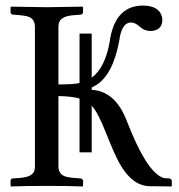

<svg xmlns="http://www.w3.org/2000/svg" viewBox="-20 -671 646 693"><path d="M311 -121.1H267.1V-315.4Q237.8 -323.7 190.9 -324.2V-70.8Q190.9 -40 220.2 -32.7Q231 -30.3 246.1 -28.8L272 -26.9Q278.8 -24.9 279.8 -19V0L277.8 2Q228.5 0 150.9 0Q68.4 0 20 2L18.1 0V-19Q19.5 -25.9 24.9 -26.9L51.8 -28.8Q98.1 -32.2 104.5 -56.2Q106 -63 106 -70.8V-574.2Q106 -605 77.6 -612.3Q66.9 -614.7 51.8 -616.2L25.9 -618.2Q19 -620.1 18.1 -626V-645L20 -647Q120.6 -645 149.9 -645Q181.6 -645 277.8 -647L279.8 -645V-626Q277.8 -619.1 272 -618.2L246.1 -616.2Q197.3 -612.8 191.9 -585Q190.9 -579.1 190.9 -574.2V-366.2Q241.2 -366.2 267.1 -371.1V-549.8H311V-390.6Q359.9 -426.3 376.5 -523.4Q377.4 -528.3 377.9 -533.2Q398.9 -649.9 495.1 -650.9Q553.7 -650.9 564.5 -610.8Q565.9 -604.5 565.9 -599.1Q565.9 -564.9 530.8 -559.6Q525.9 -559.1 522 -559.1Q500 -560.1 484.9 -574.2Q468.3 -589.8 453.1 -589.8Q422.9 -589.8 412.6 -538.1Q411.6 -533.2 411.1 -527.8Q388.7 -402.3 327.1 -363.8Q318.8 -358.9 311 -355V-346.7Q394.5 -342.3 436 -238.8Q437 -235.8 438 -233.9Q504.9 -60.1 562.5 -31.7Q569.8 -28.3 576.2 -27.8L591.8 -26.9Q598.6 -24.9 600.1 -19V0L599.1 2L520 1Q456.1 0 410.2 -83.5Q391.1 -118.7 362.8 -190.9Q333 -266.1 311 -289.6Z"/></svg>

Font: Linux Libertine Display O
Style: Regular
Weight: 400
Designer: Philipp H. Poll
Foundry: Philipp H. Poll
Version: Version 5.0.9